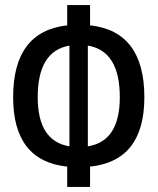

<svg xmlns="http://www.w3.org/2000/svg" viewBox="-20 -733 626 763"><path d="M247.1 9.8H337.9V-70.8C481.4 -85.9 553.7 -177.2 553.7 -346.7C553.7 -521.5 481.4 -616.7 337.9 -632.3V-712.9H247.1V-632.3C104 -616.2 32.2 -521.5 32.2 -346.7C32.2 -177.2 104 -85.9 247.1 -70.8ZM329.1 -551.8C414.1 -537.6 456.1 -469.2 456.1 -346.7C456.1 -230 414.1 -165 329.1 -151.4ZM255.9 -151.4C171.9 -165.5 129.9 -230.5 129.9 -346.7C129.9 -469.2 171.9 -537.1 255.9 -551.8Z"/></svg>

Font: Cascadia Mono NF
Style: Regular
Weight: 400
Monospace: yes
Designer: Aaron Bell
Foundry: Saja Typeworks
Version: Version 2404.023